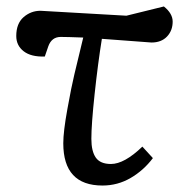

<svg xmlns="http://www.w3.org/2000/svg" viewBox="-20 -554 564 588"><path d="M259.8 -128.9Q259.8 -90.8 273.4 -71.3Q287.1 -51.8 319.8 -51.8Q360.8 -51.8 416 -105L448.2 -69.8Q419.9 -32.2 380.1 -9Q340.3 14.2 293.9 14.2Q173.8 14.2 173.8 -115.2Q173.8 -150.9 186.3 -219.7Q198.7 -288.6 207.8 -326.4Q216.8 -364.3 234.9 -439Q185.1 -440.9 166 -440.9Q138.2 -440.9 127.9 -412.1L117.2 -380.9Q75.2 -379.4 52.5 -397Q29.8 -414.6 29.8 -443.8Q29.8 -481.9 52.2 -501.5Q74.7 -521 104 -521L367.2 -505.9L481.9 -534.2Q508.8 -512.7 508.8 -487.8Q508.8 -460.4 491.5 -442.1Q474.1 -423.8 443.8 -423.8Q441.9 -423.8 292 -435.1Q279.8 -359.4 269.8 -266.1Q259.8 -172.9 259.8 -128.9Z"/></svg>

Font: Literata Book
Style: Italic
Weight: 400
Italic angle: -3°
Designer: Latin by Veronika Burian and Jose Scaglione. Greek by Irene Vlachou. Cyrillic by Vera Evstafieva
Foundry: TypeTogether
Version: Version 1.003;PS 001.003;hotconv 1.0.88;makeotf.lib2.5.64775